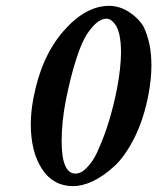

<svg xmlns="http://www.w3.org/2000/svg" viewBox="-20 -630 540 660"><path d="M346.2 -565.9Q332 -565.9 316.4 -554.9Q300.8 -543.9 281.5 -516.4Q262.2 -488.8 242.7 -429Q223.1 -369.1 206.1 -284.2Q191.9 -210.4 191.9 -145.5Q191.9 -32.7 240.2 -33.2Q248 -33.2 259 -38.1Q270 -43 288.1 -64.5Q306.2 -85.9 320.8 -122.1Q358.9 -208 381.8 -323.2Q395.5 -394.5 396 -448.7Q396 -524.9 372.1 -550.8Q359.4 -565.9 346.2 -565.9ZM231 9.8Q162.6 9.8 124.3 -49.3Q85.9 -108.4 85.9 -202.1Q85.9 -246.6 95.2 -293.9Q122.1 -436 198 -522.9Q273.9 -609.9 355 -609.9Q390.1 -609.9 422.6 -589.4Q455.1 -568.8 473.1 -539.1Q500.5 -483.4 500.5 -405.8Q500.5 -358.4 490.2 -304.2Q474.1 -220.2 442.1 -156.5Q410.2 -92.8 372.6 -58.3Q335 -23.9 299.1 -7.1Q263.2 9.8 231 9.8Z"/></svg>

Font: Linux Libertine O
Style: Semibold Italic
Weight: 600
Italic angle: -11.5°
Designer: Philipp H. Poll
Foundry: Philipp H. Poll
Version: Version 5.1.2